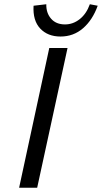

<svg xmlns="http://www.w3.org/2000/svg" viewBox="-20 -884 480 904"><path d="M70 0 212 -658H298L155 0ZM265 -712Q205 -712 169.5 -749.5Q134 -787 138 -857L198 -864Q197 -823 220.5 -796Q244 -769 286 -769Q324 -769 355.5 -794Q387 -819 403 -864L440 -857Q416 -790 371 -751Q326 -712 265 -712Z"/></svg>

Font: Ysabeau Office Medium
Style: Italic
Weight: 500
Italic angle: -12°
Designer: Christian Thalmann (Catharsis Fonts)
Version: Version 2.001;gftools[0.9.30]; featfreeze: tnum,lnum,ss02